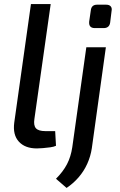

<svg xmlns="http://www.w3.org/2000/svg" viewBox="-20 -720 591 943"><path d="M229 -700 149 -136Q144 -104 156.5 -90Q169 -76 203 -76H251L255 -4Q245 1 227 3.5Q209 6 191 7.5Q173 9 161 9Q103 9 72.5 -24.5Q42 -58 50 -118L132 -700ZM500 -488 431 8Q425 48 408.5 84.5Q392 121 366 151Q340 181 307 203L255 158Q290 123 309 86.5Q328 50 335 3L404 -488ZM501 -697Q517 -697 524 -688.5Q531 -680 528 -666L521 -609Q517 -582 489 -582H446Q415 -582 418 -614L426 -669Q429 -697 457 -697Z"/></svg>

Font: Exo 2 Medium
Style: Italic
Weight: 500
Italic angle: -8°
Designer: Natanael Gama
Foundry: Natanael Gama
Version: Version 2.010